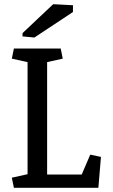

<svg xmlns="http://www.w3.org/2000/svg" viewBox="-20 -891 537 911"><path d="M203.6 -63H367.7L408.2 -157.2L459 -146.5L446.8 0H45.9L36.1 -47.9L110.8 -64.5V-596.2L36.1 -612.8L45.9 -660.6H268.1L277.8 -612.8L203.6 -596.2ZM86.9 -733.9 232.4 -871.1 326.2 -866.2V-834L143.1 -712.9L86.9 -718.3Z"/></svg>

Font: NoticiaText-Regular
Style: Regular
Weight: 400
Designer: JM Sole
Foundry: JM Sole
Version: Version 1.003